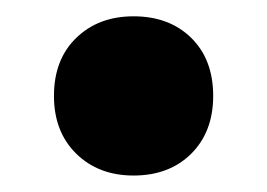

<svg xmlns="http://www.w3.org/2000/svg" viewBox="-20 -483 323 232"><path d="M141.4 -270.9Q99 -270.9 72.1 -297.3Q45.2 -323.8 45.2 -367.1Q45.2 -411.1 72.1 -437.2Q99 -463.3 141.4 -463.3Q184.5 -463.3 211.1 -437.2Q237.6 -411.1 237.6 -367.1Q237.6 -323.8 211.1 -297.3Q184.5 -270.9 141.4 -270.9Z"/></svg>

Font: Kufam
Style: Regular
Weight: 400
Designer: Wael Morcos, Artur Schmal
Foundry: Original Type
Version: Version 1.301; ttfautohint (v1.8.3)